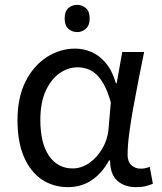

<svg xmlns="http://www.w3.org/2000/svg" viewBox="-20 -757 665 790"><path d="M298 -737Q318 -737 333.5 -723.5Q349 -710 349 -681Q349 -653 333.5 -639Q318 -625 298 -625Q276 -625 261 -639Q246 -653 246 -681Q246 -710 261 -723.5Q276 -737 298 -737ZM260 13Q199 13 152 -18.5Q105 -50 78.5 -111.5Q52 -173 52 -262Q52 -356 85 -421.5Q118 -487 172.5 -522Q227 -557 290 -557Q324 -557 356.5 -543Q389 -529 415.5 -497.5Q442 -466 457 -414H460L483 -543H573Q562 -490 550.5 -431Q539 -372 528.5 -314.5Q518 -257 511.5 -206.5Q505 -156 505 -119Q505 -92 520.5 -77.5Q536 -63 559 -63Q568 -63 578 -65Q588 -67 596 -71L609 -1Q598 4 581 8.5Q564 13 540 13Q492 13 462.5 -13.5Q433 -40 433 -97H429Q367 13 260 13ZM279 -64Q315 -64 347.5 -86.5Q380 -109 402 -147.5Q424 -186 427 -232L436 -335Q424 -379 408.5 -407.5Q393 -436 375 -452Q357 -468 337.5 -474Q318 -480 299 -480Q260 -480 225 -455.5Q190 -431 168 -383Q146 -335 146 -263Q146 -168 181.5 -116Q217 -64 279 -64Z"/></svg>

Font: utamil05
Style: Book
Weight: 400
Designer: Jelle Bosma - Monotype Design Team
Foundry: Monotype Imaging Inc.
Version: Version 2.003